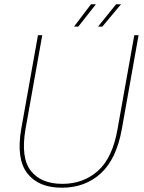

<svg xmlns="http://www.w3.org/2000/svg" viewBox="-20 -868 669 895"><path d="M79 -267 157 -704H177L99 -267Q76 -133 123.5 -72Q171 -11 271 -11Q369 -11 437 -72Q505 -133 528 -267L606 -704H626L548 -267Q523 -127 450 -60Q377 7 268 7Q159 7 107 -60.5Q55 -128 79 -267ZM521 -848H544L457 -744H437ZM404 -848H427L345 -744H325Z"/></svg>

Font: Poppins Thin
Style: Italic
Weight: 250
Italic angle: -10°
Designer: Ninad Kale (Devanagari), Jonny Pinhorn (Latin)
Foundry: Indian Type Foundry
Version: Version 3.200;PS 1.000;hotconv 16.6.54;makeotf.lib2.5.65590